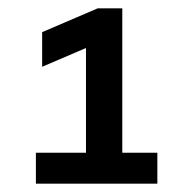

<svg xmlns="http://www.w3.org/2000/svg" viewBox="-20 -767 443 460"><path d="M357 -401H273V-747H214L81 -690V-607L186 -652V-401H66V-327H357Z"/></svg>

Font: Chess Sans SemiBold
Style: Regular
Weight: 600
Designer: Wolf Bōese
Foundry: Wolf Bōese
Version: Version 7.223;Glyphs 3.3 (3306)